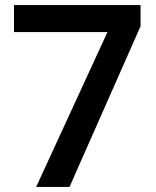

<svg xmlns="http://www.w3.org/2000/svg" viewBox="-20 -734 612 754"><path d="M122 0H253L532 -631V-714H35V-608H402Z"/></svg>

Font: Noto Sans Kayah Li SemiBold
Style: Regular
Weight: 600
Designer: Monotype Design Team, Sérgio Martins
Foundry: Monotype Imaging Inc.
Version: Version 2.002